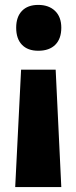

<svg xmlns="http://www.w3.org/2000/svg" viewBox="-20 -583 311 783"><path d="M136 -376Q93 -376 69.5 -400.5Q46 -425 46 -470Q46 -514 69.5 -538.5Q93 -563 136 -563Q179 -563 204.5 -538.5Q230 -514 230 -470Q230 -425 205.5 -400.5Q181 -376 136 -376ZM207 -299 230 180H42L66 -299Z"/></svg>

Font: Noto Sans UI CondBlack
Style: Regular
Weight: 900
Width: 3
Designer: Monotype Design Team
Foundry: Monotype Imaging Inc.
Version: Version 1.001